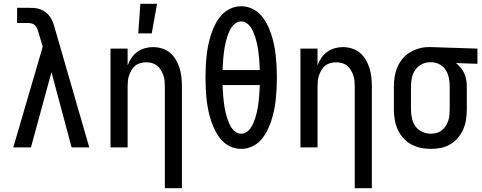

<svg xmlns="http://www.w3.org/2000/svg" viewBox="-20 -776 2540 1011"><path d="M50 0 205 -530 183 -604V-605Q180 -615 176 -625Q172 -635 164.5 -642.5Q157 -650 146.5 -652.5Q136 -655 125 -655H70V-735H125Q142 -735 158.5 -734Q175 -733 191 -727.5Q207 -722 220.5 -711.5Q234 -701 243.5 -687.5Q253 -674 259 -658Q265 -642 269 -626L450 0H357L251 -396L143 0Z M708 -600 719 -756H807L779 -600ZM848 215V-320Q848 -335 846.5 -350.5Q845 -366 840 -380Q835 -394 827 -407.5Q819 -421 807 -430.5Q795 -440 780 -444Q765 -448 750 -448Q735 -448 720 -444Q705 -440 693 -430.5Q681 -421 673 -407.5Q665 -394 660 -380Q655 -366 653.5 -350.5Q652 -335 652 -320V0H562V-520H652V-432Q660 -453 672.5 -471.5Q685 -490 703 -503Q721 -516 742.5 -522Q764 -528 786 -528Q810 -528 834 -520.5Q858 -513 876 -497.5Q894 -482 906.5 -460.5Q919 -439 926 -416Q933 -393 935.5 -368.5Q938 -344 938 -320V215Z M1250 8Q1221 8 1194 -4Q1167 -16 1147.5 -37.5Q1128 -59 1114.5 -85Q1101 -111 1092 -138.5Q1083 -166 1077 -194.5Q1071 -223 1068 -251.5Q1065 -280 1063.5 -309.5Q1062 -339 1062 -368Q1062 -396 1063.5 -425.5Q1065 -455 1068 -483.5Q1071 -512 1077 -540.5Q1083 -569 1092 -596.5Q1101 -624 1114.5 -650Q1128 -676 1147.5 -697.5Q1167 -719 1194 -731Q1221 -743 1250 -743Q1279 -743 1306 -731Q1333 -719 1352.5 -697.5Q1372 -676 1385.5 -650Q1399 -624 1408 -596.5Q1417 -569 1423 -540.5Q1429 -512 1432 -483.5Q1435 -455 1436.5 -425.5Q1438 -396 1438 -368Q1438 -339 1436.5 -309.5Q1435 -280 1432 -251.5Q1429 -223 1423 -194.5Q1417 -166 1408 -138.5Q1399 -111 1385.5 -85Q1372 -59 1352.5 -37.5Q1333 -16 1306 -4Q1279 8 1250 8ZM1348 -407Q1347 -422 1346.5 -437Q1346 -452 1344.5 -466.5Q1343 -481 1341.5 -495.5Q1340 -510 1337.5 -524.5Q1335 -539 1331.5 -553.5Q1328 -568 1323.5 -582Q1319 -596 1313 -609.5Q1307 -623 1298.5 -635Q1290 -647 1277.5 -655Q1265 -663 1250 -663Q1235 -663 1222.5 -655Q1210 -647 1201.5 -635Q1193 -623 1187 -609.5Q1181 -596 1176.5 -582Q1172 -568 1168.5 -553.5Q1165 -539 1162.5 -524.5Q1160 -510 1158.5 -495.5Q1157 -481 1155.5 -466.5Q1154 -452 1153.5 -437Q1153 -422 1152 -407ZM1250 -72Q1265 -72 1277.5 -80Q1290 -88 1298.5 -100Q1307 -112 1313 -125.5Q1319 -139 1323.5 -153Q1328 -167 1331.5 -181.5Q1335 -196 1337.5 -210.5Q1340 -225 1341.5 -239.5Q1343 -254 1344.5 -268.5Q1346 -283 1346.5 -298Q1347 -313 1348 -328H1152Q1153 -313 1153.5 -298Q1154 -283 1155.5 -268.5Q1157 -254 1158.5 -239.5Q1160 -225 1162.5 -210.5Q1165 -196 1168.5 -181.5Q1172 -167 1176.5 -153Q1181 -139 1187 -125.5Q1193 -112 1201.5 -100Q1210 -88 1222.5 -80Q1235 -72 1250 -72Z M1848 215V-320Q1848 -335 1846.5 -350.5Q1845 -366 1840 -380Q1835 -394 1827 -407.5Q1819 -421 1807 -430.5Q1795 -440 1780 -444Q1765 -448 1750 -448Q1735 -448 1720 -444Q1705 -440 1693 -430.5Q1681 -421 1673 -407.5Q1665 -394 1660 -380Q1655 -366 1653.5 -350.5Q1652 -335 1652 -320V0H1562V-520H1652V-432Q1660 -453 1672.5 -471.5Q1685 -490 1703 -503Q1721 -516 1742.5 -522Q1764 -528 1786 -528Q1810 -528 1834 -520.5Q1858 -513 1876 -497.5Q1894 -482 1906.5 -460.5Q1919 -439 1926 -416Q1933 -393 1935.5 -368.5Q1938 -344 1938 -320V215Z M2249 8Q2222 8 2195.5 2.5Q2169 -3 2145 -16Q2121 -29 2103 -49.5Q2085 -70 2074 -94.5Q2063 -119 2058.5 -146Q2054 -173 2054 -200V-320Q2054 -346 2058 -371.5Q2062 -397 2072 -421Q2082 -445 2098.5 -465.5Q2115 -486 2137.5 -499.5Q2160 -513 2185 -520.5Q2210 -528 2236 -528H2250L2494 -520V-440L2381 -444Q2395 -433 2406.5 -419Q2418 -405 2425 -389Q2432 -373 2435 -355.5Q2438 -338 2438 -320V-200Q2438 -173 2434 -146.5Q2430 -120 2419.5 -95.5Q2409 -71 2391.5 -50.5Q2374 -30 2351.5 -16.5Q2329 -3 2302.5 2.5Q2276 8 2249 8ZM2249 -72Q2264 -72 2279 -76Q2294 -80 2306 -89.5Q2318 -99 2326.5 -112Q2335 -125 2340 -139.5Q2345 -154 2346.5 -169.5Q2348 -185 2348 -200V-320Q2348 -342 2344 -363.5Q2340 -385 2329 -404Q2318 -423 2299 -434.5Q2280 -446 2258 -448H2243Q2220 -448 2199.5 -437Q2179 -426 2166 -407Q2153 -388 2148.5 -365.5Q2144 -343 2144 -320V-200Q2144 -177 2149 -153.5Q2154 -130 2167.5 -111Q2181 -92 2203 -82Q2225 -72 2249 -72Z"/></svg>

Font: Iosevka SS18 Medium
Style: Regular
Weight: 500
Monospace: yes
Designer: Belleve Invis
Foundry: Belleve Invis
Version: Version 25.1.1; ttfautohint (v1.8.4)